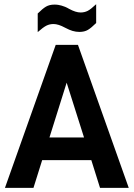

<svg xmlns="http://www.w3.org/2000/svg" viewBox="-20 -907 645 927"><path d="M420.9 -133.8H183.6L141.6 0H3.9L249 -690.4H356.4L601.6 0H462.9ZM385.7 -243.2 301.8 -507.8 218.8 -243.2ZM162.1 -841.8Q185.5 -865.2 202.1 -875Q218.8 -884.8 243.2 -884.8Q253.9 -884.8 262.2 -883.3Q270.5 -881.8 277.3 -879.9Q285.2 -877.9 294.4 -874Q303.7 -870.1 313.5 -864.3Q345.7 -846.7 369.1 -846.7Q387.7 -846.7 403.3 -854.5Q411.1 -858.4 421.4 -866.7Q431.6 -875 444.3 -886.7V-795.9Q420.9 -772.5 404.3 -762.7Q387.7 -752.9 363.3 -752.9Q346.7 -752.9 330.1 -757.8Q323.2 -759.8 314 -763.7Q304.7 -767.6 293.9 -773.4Q261.7 -791 238.3 -791Q219.7 -791 204.1 -783.2Q188.5 -775.4 162.1 -752Z"/></svg>

Font: Dinish
Style: Bold
Weight: 700
Designer: Bert Driehuis
Foundry: Playbeing
Version: Version 3.006; git-39231f3c-release